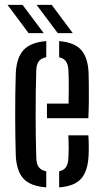

<svg xmlns="http://www.w3.org/2000/svg" viewBox="-20 -779 431 805"><path d="M46.2 -126.3Q45.1 -161.3 44.4 -205.4Q43.7 -249.6 43.7 -297.2Q43.7 -344.8 44.3 -390.1Q44.8 -435.4 46.2 -472.5Q49.6 -538.5 79.5 -570.1Q109.5 -601.8 174 -606.6V-539.2Q151.5 -534.7 142 -520.9Q132.6 -507.2 132.1 -483.6Q130.6 -437.7 130 -392.6Q129.5 -347.5 129.5 -302.5Q129.5 -257.4 130 -211.5Q130.6 -165.5 132.1 -117.6Q132.6 -91.5 142.6 -78.2Q152.7 -64.9 174 -60.6V6.6Q107.5 1.7 78.4 -30Q49.4 -61.7 46.2 -126.3ZM228 6.6V-60.9Q247.9 -65.2 256.9 -78.7Q265.9 -92.3 266.9 -118.2Q267.9 -133.2 268 -158.3Q268 -183.3 266.5 -211.5H350.4Q351.8 -195.6 352.1 -169Q352.4 -142.4 351.4 -126.3Q348.2 -61.4 320.2 -29.8Q292.2 1.9 228 6.6ZM176.9 -283.3V-344.6H267.5Q268.3 -372.7 268.3 -401.4Q268.3 -430 268.1 -452.2Q267.8 -474.3 266.9 -483.6Q266 -508.7 256.4 -521.8Q246.7 -534.9 228 -539.1V-606.6Q291.8 -601.4 320.1 -569.8Q348.4 -538.2 351.4 -475.3Q351.9 -464.1 352.3 -432.1Q352.8 -400 352.5 -359.8Q352.3 -319.7 350.4 -283.3ZM100 -640 11.5 -758.7H74.5L163.4 -640ZM222.2 -640 133.3 -758.7H196.7L285.2 -640Z"/></svg>

Font: Big Shoulders Stencil Text SC Thin
Style: Regular
Weight: 100
Designer: Patric King
Foundry: XO Type Co
Version: Version 2.001